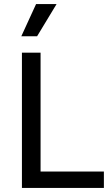

<svg xmlns="http://www.w3.org/2000/svg" viewBox="-20 -917 549 937"><path d="M87 0V-660H178V-80H487V0ZM161 -740H84L156 -897H256Z"/></svg>

Font: Bricolage Grotesque 10pt
Style: Regular
Weight: 400
Designer: Mathieu Triay
Foundry: Atelier Triay
Version: Version 1.000; ttfautohint (v1.8.4.7-5d5b);gftools[0.9.32]